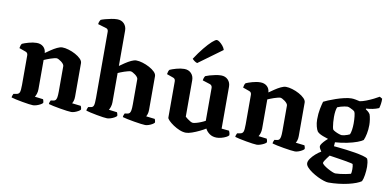

<svg xmlns="http://www.w3.org/2000/svg" viewBox="-87 -1074 3148 1547"><g transform="rotate(10 1486.5 -300.0)"><path d="M211.5 0Q201.5 0 176.8 -3.2Q152 -6.5 122.8 -11.8Q93.5 -17 68.2 -22.5Q43 -28 31 -32Q31 -40 34.2 -48.5Q37.5 -57 40.5 -63L66.5 -67.5Q83.5 -70.5 89.8 -85.2Q96 -100 96 -146V-388Q96 -397 92 -404.2Q88 -411.5 78.5 -415L24 -434.5Q26 -447.5 29 -456.5Q32 -465.5 37.5 -472Q54.5 -480 89.2 -490Q124 -500 154.5 -500Q187.5 -500 208.5 -481.5Q229.5 -463 231.5 -431Q250 -444 273.8 -460.2Q297.5 -476.5 321.8 -488.2Q346 -500 364 -500Q387 -500 416.2 -491.2Q445.5 -482.5 472.2 -468Q499 -453.5 516.2 -436.2Q533.5 -419 533.5 -401.5V-127Q533.5 -106 528.5 -91.2Q523.5 -76.5 519 -70.5L591.5 -62Q593.5 -58 596 -49.8Q598.5 -41.5 598.5 -33Q593.5 -25.5 579.8 -17.8Q566 -10 551 -5Q536 0 524 0Q513.5 0 487.8 -3.2Q462 -6.5 431.2 -11.8Q400.5 -17 374.2 -22.5Q348 -28 336 -32Q336 -40.5 339.2 -49Q342.5 -57.5 345.5 -63L367.5 -66Q378 -67.5 384.2 -73.8Q390.5 -80 393.8 -96.5Q397 -113 397 -146V-353Q397 -361 389.8 -370.2Q382.5 -379.5 371.8 -387.5Q361 -395.5 350.5 -400.8Q340 -406 334 -406Q326.5 -406 312.5 -402.5Q298.5 -399 283 -393.8Q267.5 -388.5 253.8 -383Q240 -377.5 232.5 -374V-135Q232.5 -114.5 226.8 -97Q221 -79.5 214.5 -70.5L283 -62Q284.5 -59.5 287 -51Q289.5 -42.5 289.5 -33Q284.5 -25.5 270 -17.8Q255.5 -10 239.2 -5Q223 0 211.5 0Z M817 0Q807 0 783.2 -3.2Q759.5 -6.5 731.5 -11.8Q703.5 -17 679 -22.5Q654.5 -28 642.5 -32Q642.5 -40 646 -49Q649.5 -58 652 -63L674 -66.5Q691 -69 696.2 -85Q701.5 -101 701.5 -146V-688Q701.5 -697.5 697.2 -704.8Q693 -712 684 -714.5L615 -735Q616.5 -748.5 621 -758.5Q625.5 -768.5 628.5 -772Q639.5 -777 662.8 -783.5Q686 -790 712.8 -795Q739.5 -800 760 -800Q795.5 -800 816.8 -777.5Q838 -755 838 -721V-432Q856.5 -445.5 880.5 -461.5Q904.5 -477.5 928.2 -488.8Q952 -500 969 -500Q992.5 -500 1021.5 -491.2Q1050.5 -482.5 1077.5 -468Q1104.5 -453.5 1121.8 -436.2Q1139 -419 1139 -401.5V-127Q1139 -105 1134 -90.5Q1129 -76 1125 -70.5L1197 -62Q1199 -57 1201.2 -49.5Q1203.5 -42 1203.5 -33Q1198.5 -25.5 1184.5 -17.5Q1170.5 -9.5 1155.5 -4.8Q1140.5 0 1129 0Q1119 0 1093.2 -3.2Q1067.5 -6.5 1036.5 -11.8Q1005.5 -17 979.2 -22.5Q953 -28 941 -32Q941 -40 944.5 -49Q948 -58 950.5 -63L973.5 -66.5Q984 -68 990.2 -74.8Q996.5 -81.5 999.5 -98.2Q1002.5 -115 1002.5 -146V-353Q1002.5 -361 995.2 -370.2Q988 -379.5 977 -387.5Q966 -395.5 955.8 -400.8Q945.5 -406 939 -406Q931.5 -406 917.8 -402.5Q904 -399 888.2 -393.8Q872.5 -388.5 859 -383Q845.5 -377.5 838 -374V-135Q838 -114.5 832 -96.8Q826 -79 820 -70.5L888 -62Q890 -58 892.5 -49.8Q895 -41.5 895 -33Q890 -26 875.8 -18Q861.5 -10 845.2 -5Q829 0 817 0Z M1463 4Q1438 4 1410 -7.5Q1382 -19 1357.8 -35.5Q1333.5 -52 1318.2 -67.5Q1303 -83 1303 -91.5V-388Q1303 -397.5 1298.8 -404.8Q1294.5 -412 1286 -415L1231.5 -434.5Q1233.5 -447.5 1236.5 -456.5Q1239.5 -465.5 1245 -472Q1262 -480 1296.8 -490Q1331.5 -500 1362 -500Q1397 -500 1418.5 -477.8Q1440 -455.5 1440 -421V-123Q1447.5 -116.5 1459.2 -107.2Q1471 -98 1483.8 -91Q1496.5 -84 1505 -84Q1513.5 -84 1531.5 -88.8Q1549.5 -93.5 1569.5 -101.8Q1589.5 -110 1604.5 -118.5V-388Q1604.5 -397 1600 -404.2Q1595.5 -411.5 1586.5 -415L1524 -435Q1525.5 -448.5 1529.8 -458.5Q1534 -468.5 1537.5 -472Q1548.5 -477 1570.2 -483.5Q1592 -490 1617.5 -495Q1643 -500 1663 -500Q1698 -500 1719.5 -477.8Q1741 -455.5 1741 -421V-78.5L1802.5 -72.5Q1805 -67.5 1808.2 -58.2Q1811.5 -49 1811.5 -36.5Q1806 -28 1789.2 -19.5Q1772.5 -11 1751.8 -5.5Q1731 0 1713.5 0Q1679 0 1655 -17.2Q1631 -34.5 1620 -57.5Q1601 -45.5 1571.2 -31Q1541.5 -16.5 1511.8 -6.2Q1482 4 1463 4ZM1455 -564.5Q1442 -568.5 1430.8 -577Q1419.5 -585.5 1414 -592.5Q1449 -646 1482.5 -687Q1516 -728 1542.2 -751.5Q1568.5 -775 1580 -775Q1589 -775 1603 -764.5Q1617 -754 1630 -738.2Q1643 -722.5 1648 -705.5Z M2041.5 0Q2031.5 0 2006.8 -3.2Q1982 -6.5 1952.8 -11.8Q1923.5 -17 1898.2 -22.5Q1873 -28 1861 -32Q1861 -40 1864.2 -48.5Q1867.5 -57 1870.5 -63L1896.5 -67.5Q1913.5 -70.5 1919.8 -85.2Q1926 -100 1926 -146V-388Q1926 -397 1922 -404.2Q1918 -411.5 1908.5 -415L1854 -434.5Q1856 -447.5 1859 -456.5Q1862 -465.5 1867.5 -472Q1884.5 -480 1919.2 -490Q1954 -500 1984.5 -500Q2017.5 -500 2038.5 -481.5Q2059.5 -463 2061.5 -431Q2080 -444 2103.8 -460.2Q2127.5 -476.5 2151.8 -488.2Q2176 -500 2194 -500Q2217 -500 2246.2 -491.2Q2275.5 -482.5 2302.2 -468Q2329 -453.5 2346.2 -436.2Q2363.5 -419 2363.5 -401.5V-127Q2363.5 -106 2358.5 -91.2Q2353.5 -76.5 2349 -70.5L2421.5 -62Q2423.5 -58 2426 -49.8Q2428.5 -41.5 2428.5 -33Q2423.5 -25.5 2409.8 -17.8Q2396 -10 2381 -5Q2366 0 2354 0Q2343.5 0 2317.8 -3.2Q2292 -6.5 2261.2 -11.8Q2230.5 -17 2204.2 -22.5Q2178 -28 2166 -32Q2166 -40.5 2169.2 -49Q2172.5 -57.5 2175.5 -63L2197.5 -66Q2208 -67.5 2214.2 -73.8Q2220.5 -80 2223.8 -96.5Q2227 -113 2227 -146V-353Q2227 -361 2219.8 -370.2Q2212.5 -379.5 2201.8 -387.5Q2191 -395.5 2180.5 -400.8Q2170 -406 2164 -406Q2156.5 -406 2142.5 -402.5Q2128.5 -399 2113 -393.8Q2097.5 -388.5 2083.8 -383Q2070 -377.5 2062.5 -374V-135Q2062.5 -114.5 2056.8 -97Q2051 -79.5 2044.5 -70.5L2113 -62Q2114.5 -59.5 2117 -51Q2119.5 -42.5 2119.5 -33Q2114.5 -25.5 2100 -17.8Q2085.5 -10 2069.2 -5Q2053 0 2041.5 0Z M2662 200Q2648.5 200 2624.8 192.5Q2601 185 2574 171.8Q2547 158.5 2523 142.2Q2499 126 2483.5 108.8Q2468 91.5 2468 75.5Q2468 58.5 2483 37.2Q2498 16 2520.5 -3.8Q2543 -23.5 2564 -35.5Q2558 -43.5 2551.5 -55.5Q2545 -67.5 2545 -76Q2545 -85.5 2556.2 -100.5Q2567.5 -115.5 2582.8 -130.5Q2598 -145.5 2609 -154L2660.5 -142.5L2657 -96Q2666.5 -95.5 2694.8 -92.5Q2723 -89.5 2759.5 -85.2Q2796 -81 2833 -74.5Q2870 -68 2898.5 -60.5Q2927 -53 2937.5 -44Q2943.5 -31 2946 -12.5Q2948.5 6 2948.5 21Q2948.5 54.5 2943.2 88.5Q2938 122.5 2928.5 142Q2914.5 152.5 2887.2 163Q2860 173.5 2823.8 182Q2787.5 190.5 2745.8 195.2Q2704 200 2662 200ZM2705.5 118Q2721.5 118 2744.5 115.2Q2767.5 112.5 2791 108Q2814.5 103.5 2830.5 99Q2833 93 2834 82Q2835 71 2835 61Q2835 50 2833.8 38Q2832.5 26 2830 19Q2827.5 17 2808.8 13Q2790 9 2763.5 4.5Q2737 0 2709.8 -4.2Q2682.5 -8.5 2662 -11.5Q2641.5 -14.5 2636 -15.5Q2627 -4 2617 9.5Q2607 23 2600.2 34.2Q2593.5 45.5 2593.5 51Q2593.5 58 2607.8 69.5Q2622 81 2641.8 92Q2661.5 103 2679.5 110.5Q2697.5 118 2705.5 118ZM2657 -128.5Q2624.5 -138 2599 -146Q2573.5 -154 2555.5 -161Q2537.5 -168 2526 -175.2Q2514.5 -182.5 2508.5 -190Q2500.5 -201.5 2493.2 -228.2Q2486 -255 2486 -285Q2486 -333.5 2493.8 -372.2Q2501.5 -411 2508.5 -433.5Q2519 -439.5 2545.2 -450.5Q2571.5 -461.5 2605 -473Q2638.5 -484.5 2672 -492.2Q2705.5 -500 2729.5 -500Q2745 -500 2764.8 -496.2Q2784.5 -492.5 2798 -489Q2820.5 -492.5 2850.2 -504Q2880 -515.5 2908 -529.5Q2936 -543.5 2951.5 -553L2973 -540.5Q2974 -521 2970.8 -498.5Q2967.5 -476 2963 -462Q2938 -451.5 2911.8 -446.2Q2885.5 -441 2858.5 -439.5V-433.5Q2865.5 -429 2875.8 -421Q2886 -413 2894.5 -400Q2900.5 -384 2904.2 -359.2Q2908 -334.5 2908 -313.5Q2908 -276 2901 -241.5Q2894 -207 2884.5 -187Q2872 -177 2838.2 -164.2Q2804.5 -151.5 2757.2 -141.8Q2710 -132 2657 -128.5ZM2704 -194.5Q2711 -194.5 2723.8 -197.5Q2736.5 -200.5 2749 -205Q2761.5 -209.5 2767.5 -213Q2774 -227 2777.8 -252.2Q2781.5 -277.5 2781.5 -304Q2781.5 -335 2778.5 -362Q2775.5 -389 2770.5 -398Q2767 -403.5 2754.8 -410.8Q2742.5 -418 2729.2 -423.5Q2716 -429 2708.5 -429Q2699.5 -429 2685 -426.2Q2670.5 -423.5 2655.2 -419.2Q2640 -415 2628 -409.5Q2622.5 -397.5 2619.2 -376.5Q2616 -355.5 2616 -328.5Q2616 -307 2617.8 -285Q2619.5 -263 2622.5 -247Q2625.5 -231 2629 -226Q2634 -220.5 2648.5 -213Q2663 -205.5 2679.2 -200Q2695.5 -194.5 2704 -194.5Z"/></g></svg>

Font: Texturina Medium
Style: Regular
Weight: 500
Designer: Guillermo Torres Carreño
Foundry: Omnibus-Type
Version: Version 1.003